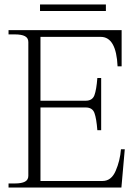

<svg xmlns="http://www.w3.org/2000/svg" viewBox="-20 -834 614 854"><path d="M451 -785H158V-814H451ZM535 -170 520 0H18V-18H46Q76 -18 91 -26Q106 -34 106 -52V-647Q106 -665 91 -673Q76 -681 46 -681H18V-700H521V-539H503Q497 -670 428 -670H160V-386H361Q391 -386 400 -410.5Q409 -435 413 -487H430V-255H413Q409 -307 400 -331.5Q391 -356 361 -356H160V-29H436Q475 -29 494.5 -74Q514 -119 518 -170Z"/></svg>

Font: Taviraj ExtraLight
Style: Regular
Weight: 200
Designer: Katatrad Team
Foundry: CadsonDemak
Version: Version 1.030